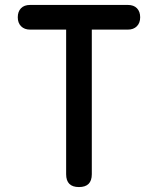

<svg xmlns="http://www.w3.org/2000/svg" viewBox="-20 -750 640 778"><path d="M248 -630H102Q79 -630 65.5 -643.5Q52 -657 52 -680Q52 -703 65 -716.5Q78 -730 102 -730H498Q522 -730 535 -716.5Q548 -703 548 -680Q548 -657 534.5 -643.5Q521 -630 498 -630H352V-44Q352 -18 339 -5Q326 8 300 8Q274 8 261 -5Q248 -18 248 -44Z"/></svg>

Font: Maple Mono Medium
Style: Regular
Weight: 500
Monospace: yes
Designer: subframe7536
Version: Version 7.000